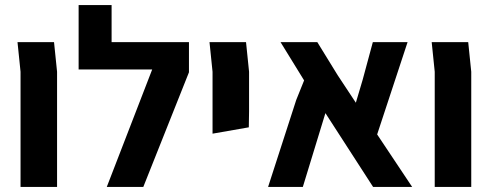

<svg xmlns="http://www.w3.org/2000/svg" viewBox="-20 -737 1932 757"><path d="M61 0V-454L49 -571H193L205 -454V0Z M420 -571H725V-452L545 0H401L580 -463H290V-717H420Z M818 -210V-454L806 -571H950L962 -454V-298L961 -235Z M1605 0H1451L1263 -291L1174 0H1037L1148 -343L1179 -420L1086 -571H1231L1311 -441L1383 -332L1410 -423L1450 -571H1587L1467 -207Z M1694 0V-454L1682 -571H1826L1838 -454V0Z"/></svg>

Font: Assistant
Style: Bold
Weight: 700
Designer: Hebrew By Ben Nathan, Latin by Paul Hunt
Version: Version 2.001;PS 002.001;hotconv 1.0.88;makeotf.lib2.5.64775